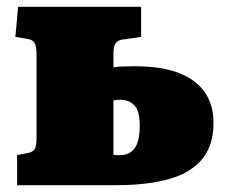

<svg xmlns="http://www.w3.org/2000/svg" viewBox="-20 -542 682 562"><path d="M30 0V-88L61 -94Q77 -97 82 -106Q87 -115 87 -141V-381Q87 -407 81 -416.5Q75 -426 61 -428L25 -434L33 -522H393V-434L345 -427Q326 -426 319 -416Q312 -406 312 -384V-345Q326 -347 341 -347.5Q356 -348 377 -348Q450 -348 500.5 -329.5Q551 -311 578 -274Q605 -237 605 -182Q605 -116 571 -75.5Q537 -35 473.5 -17.5Q410 0 321 0ZM333 -88Q359 -88 374 -108Q389 -128 389 -174Q389 -217 373.5 -233.5Q358 -250 332 -250Q327 -250 322 -249.5Q317 -249 312 -248V-89Q316 -88 321 -88Q326 -88 333 -88Z"/></svg>

Font: Literata 18pt Black
Style: Regular
Weight: 900
Designer: Latin by Veronika Burian and Jose Scaglione. Greek by Irene Vlachou. Cyrillic by Vera Evstafieva.
Foundry: TypeTogether
Version: Version 3.103;gftools[0.9.29]